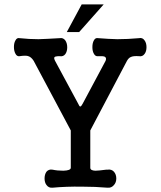

<svg xmlns="http://www.w3.org/2000/svg" viewBox="-20 -872 748 894"><path d="M136.7 -588.9 309.6 -264.6V-90.8Q309.6 -78.1 274.4 -77.1Q247.1 -77.1 224.6 -82Q207 -85 196.3 -72.3Q187.5 -59.6 187.5 -41Q187.5 -22.5 196.3 -10.7Q207 3.9 224.6 2Q287.1 -3.9 361.3 -2.9Q422.9 -2.9 480.5 2Q499 3.9 510.7 -10.7Q521.5 -22.5 521.5 -41Q521.5 -59.6 510.7 -72.3Q499 -85 480.5 -82H474.6Q437.5 -77.1 423.8 -77.1Q400.4 -78.1 400.4 -90.8V-264.6L571.3 -588.9Q579.1 -602.5 588.9 -606.4Q600.6 -612.3 627 -610.4Q643.6 -607.4 653.3 -621.1Q662.1 -632.8 662.1 -652.3Q662.1 -671.9 653.3 -683.6Q643.6 -698.2 627 -694.3Q574.2 -689.5 526.4 -689.5Q486.3 -690.4 437.5 -694.3Q423.8 -697.3 417 -683.6Q410.2 -671.9 410.2 -652.3Q410.2 -633.8 417 -622.1Q423.8 -608.4 437.5 -610.4Q459 -611.3 466.8 -608.4Q477.5 -603.5 471.7 -588.9L365.2 -389.6Q358.4 -376 353.5 -376Q349.6 -376 343.8 -389.6L236.3 -588.9Q229.5 -602.5 234.4 -606.4Q237.3 -609.4 250 -610.4H257.8Q274.4 -607.4 284.2 -620.1Q293 -632.8 293 -651.4Q293 -670.9 284.2 -683.6Q274.4 -697.3 257.8 -694.3Q192.4 -690.4 159.2 -689.5Q116.2 -689.5 71.3 -694.3Q58.6 -697.3 51.8 -683.6Q44.9 -671.9 44.9 -653.3Q44.9 -634.8 51.8 -622.1Q58.6 -608.4 71.3 -610.4Q96.7 -614.3 109.4 -611.3Q125 -607.4 136.7 -588.9ZM462.9 -851.6H360.4L291 -722.7H348.6Z"/></svg>

Font: Gungsuh
Style: Regular
Weight: 400
Version: Version 2.21